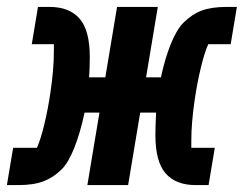

<svg xmlns="http://www.w3.org/2000/svg" viewBox="-55 -536 706 556"><path d="M52 -108Q63 -133 73.5 -176.5Q84 -220 91 -268Q101 -335 101 -388Q101 -393 101 -398Q101 -403 101 -408H37L55 -516H88Q146 -516 175.5 -482Q205 -448 205 -371Q205 -340 203 -312H250L284 -516H402L368 -312H411Q423 -368 440 -409.5Q457 -451 476 -470Q501 -495 529.5 -505.5Q558 -516 602 -516H631L613 -408H548Q537 -383 526.5 -339.5Q516 -296 509 -248Q499 -181 499 -128Q499 -123 499 -118Q499 -113 499 -108H567L549 0H512Q454 0 424.5 -34Q395 -68 395 -145Q395 -168 397 -210H351L316 0H198L233 -210H190Q177 -150 160 -107.5Q143 -65 124 -46Q100 -22 71 -11Q42 0 -2 0H-35L-17 -108Z"/></svg>

Font: iA Writer Mono V
Style: Regular
Weight: 400
Italic angle: -9.5°
Designer: Mike Abbink, Paul van der Laan, Pieter van Rosmalen
Foundry: Bold Monday
Version: Version 2.000